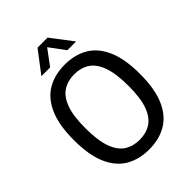

<svg xmlns="http://www.w3.org/2000/svg" viewBox="-266 -1077 1216 1216"><g transform="rotate(-45 341.5 -469.0)"><path d="M341.5 9.5Q252 9.5 185.2 -29.2Q118.5 -68 81.8 -151.8Q45 -235.5 45 -370Q45 -504.5 82 -588.2Q119 -672 185.8 -710.8Q252.5 -749.5 341.5 -749.5Q431 -749.5 497.8 -710.8Q564.5 -672 601.2 -588.2Q638 -504.5 638 -370Q638 -235.5 601 -151.8Q564 -68 497.2 -29.2Q430.5 9.5 341.5 9.5ZM341.5 -76.5Q400 -76.5 443 -104Q486 -131.5 509.5 -195Q533 -258.5 533 -367Q533 -478.5 509.5 -543.2Q486 -608 443 -635.8Q400 -663.5 341.5 -663.5Q283 -663.5 240 -636Q197 -608.5 173.5 -545Q150 -481.5 150 -373Q150 -261.5 173.5 -196.8Q197 -132 240 -104.2Q283 -76.5 341.5 -76.5ZM186 -802 296.5 -947H386.5L497 -802H418.5L341.5 -906L264.5 -802Z"/></g></svg>

Font: Encode Sans SmCnd Md
Style: Regular
Weight: 500
Width: 4
Designer: Multiple Designers
Foundry: Impallari Type
Version: Version 3.002; ttfautohint (v1.8.3) -l 8 -r 50 -G 200 -x 14 